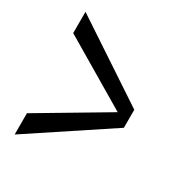

<svg xmlns="http://www.w3.org/2000/svg" viewBox="-125 -575 620 664"><g transform="rotate(30 185.0 -243.0)"><path d="M27 2 342.5 -207V-279L27 -488V-403L297 -243L27 -83Z"/></g></svg>

Font: Anybody
Style: Regular
Weight: 400
Designer: Tyler Finck
Foundry: Etcetera Type Company
Version: Version 1.110